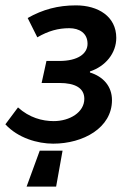

<svg xmlns="http://www.w3.org/2000/svg" viewBox="-29 -523 480 715"><path d="M70 172H180L204 38H119ZM169 12C281 12 388 -47 388 -150C388 -202 355 -238 306 -253V-257C364 -276 404 -325 404 -382C404 -462 336 -503 254 -503C187 -503 131 -488 74 -456L110 -384C151 -408 188 -418 229 -418C266 -418 297 -400 297 -360C297 -323 261 -296 192 -296H144L126 -214H192C251 -214 285 -195 285 -155C285 -105 231 -72 171 -72C128 -72 80 -85 38 -123L-9 -60C38 -9 111 12 169 12Z"/></svg>

Font: Source Sans Pro Semibold
Style: Italic
Weight: 600
Italic angle: -11°
Designer: Paul D. Hunt
Foundry: Adobe Systems Incorporated
Version: Version 3.006;hotconv 1.0.111;makeotfexe 2.5.65597